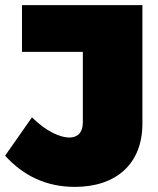

<svg xmlns="http://www.w3.org/2000/svg" viewBox="-28 -721 617 751"><path d="M529 -237V-701H58V-518H296V-242C296 -202 275 -183 243 -183C208 -183 152 -207 97 -262L-8 -112C63 -34 152 10 265 10C426 10 529 -80 529 -237Z"/></svg>

Font: Montserrat-Arabic Black
Style: Regular
Weight: 900
Designer: Mohamed Gaber
Foundry: Kief Type Foundry
Version: Version 5.008;PS 005.008;hotconv 1.0.88;makeotf.lib2.5.64775